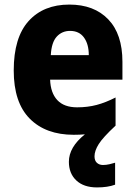

<svg xmlns="http://www.w3.org/2000/svg" viewBox="-20 -579 593 839"><path d="M393 104Q393 123 403.5 132.5Q414 142 430 142Q444 142 459 138.5Q474 135 483 132V228Q467 234 447 237Q427 240 404 240Q346 240 313.5 209.5Q281 179 281 128Q281 64 351 8Q328 10 302 10Q180 10 110 -60.5Q40 -131 40 -271Q40 -415 105 -487Q170 -559 283 -559Q391 -559 453 -494.5Q515 -430 515 -309V-231H199Q201 -173 230.5 -141.5Q260 -110 317 -110Q363 -110 402.5 -120.5Q442 -131 485 -153V-30Q430 21 411.5 50.5Q393 80 393 104ZM286 -444Q251 -444 228 -419Q205 -394 202 -338H368Q368 -386 347 -415Q326 -444 286 -444Z"/></svg>

Font: Noto Sans Gurmukhi SemiCondensed ExtraBold
Style: Regular
Weight: 800
Width: 4
Designer: Jelle Bosma - Monotype Design Team
Foundry: Monotype Imaging Inc.
Version: Version 2.004; ttfautohint (v1.8.4.7-5d5b)